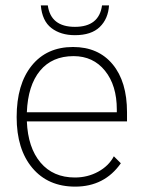

<svg xmlns="http://www.w3.org/2000/svg" viewBox="-20 -685 535 715"><path d="M453 -233H80Q84 -135 131 -79.5Q178 -24 259 -24Q306 -24 345.5 -45.5Q385 -67 404 -103L430 -77Q369 10 260 10Q159 10 100.5 -59.5Q42 -129 42 -249Q42 -371 98 -440.5Q154 -510 252 -510Q346 -510 399.5 -445.5Q453 -381 453 -267ZM415 -277Q415 -367 371 -421.5Q327 -476 254 -476Q174 -476 129 -421.5Q84 -367 80 -267H415ZM132 -665H158Q169 -585 259 -585Q349 -585 360 -665H386Q383 -615 351.5 -584.5Q320 -554 259 -554Q206 -554 171.5 -580.5Q137 -607 132 -665Z"/></svg>

Font: Sarabun Thin
Style: Regular
Weight: 250
Designer: Suppakit Chalermlarp | Katatrad Co.,Ltd.
Foundry: Cadson Demak Co.,Ltd.
Version: Version 1.000; ttfautohint (v1.6)